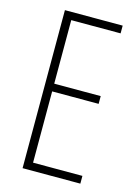

<svg xmlns="http://www.w3.org/2000/svg" viewBox="-110 -776 606 838"><g transform="rotate(15 192.5 -357.0)"><path d="M338 0H77V-714H338V-679H115V-392H325V-357H115V-35H338Z"/></g></svg>

Font: Noto Sans Lao ExtraCondensed ExtraLight
Style: Regular
Weight: 200
Width: 2
Designer: Monotype Design Team
Foundry: Monotype Imaging Inc.
Version: Version 2.003; ttfautohint (v1.8.4.7-5d5b)